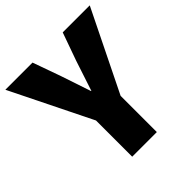

<svg xmlns="http://www.w3.org/2000/svg" viewBox="-194 -874 1020 1020"><g transform="rotate(-45 316.0 -364.0)"><path d="M224 -272 -1 -728H203L259 -571L316 -401H318L374 -571L430 -728H633L409 -272V0H224Z"/></g></svg>

Font: Murecho Thin ExtraBold
Style: Regular
Weight: 800
Version: Version 1.010